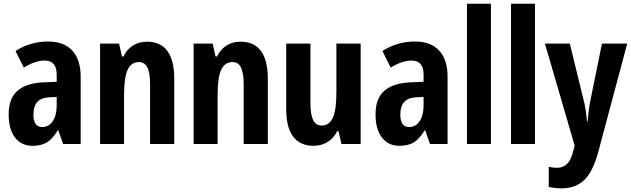

<svg xmlns="http://www.w3.org/2000/svg" viewBox="-20 -780 3417 1040"><path d="M321.8 0 295.9 -74.2H293Q264.2 -26.4 233.4 -8.3Q202.6 9.8 155.8 9.8Q95.7 9.8 61.3 -35.2Q26.9 -80.1 26.9 -160.2Q26.9 -246.1 74 -287.8Q121.1 -329.6 214.8 -334L287.1 -336.9V-376Q287.1 -452.1 221.2 -452.1Q172.4 -452.1 108.9 -414.1L64 -503.9Q145 -555.2 240.2 -555.2Q326.7 -555.2 371.8 -505.6Q417 -456.1 417 -365.2V0ZM209 -91.8Q244.6 -91.8 265.9 -123.8Q287.1 -155.8 287.1 -209V-254.9L247.1 -252.9Q202.6 -250.5 181.9 -227.5Q161.1 -204.6 161.1 -159.2Q161.1 -91.8 209 -91.8Z M793 0V-324.2Q793 -383.3 778.8 -413.6Q764.6 -443.8 732.9 -443.8Q690.9 -443.8 671.4 -402.1Q651.9 -360.4 651.9 -261.2V0H522V-543.9H625L640.6 -474.1H648.9Q666.5 -511.7 699.2 -533Q731.9 -554.2 775.9 -554.2Q850.1 -554.2 887 -503.4Q923.8 -452.6 923.8 -355V0Z M1299.8 0V-324.2Q1299.8 -383.3 1285.6 -413.6Q1271.5 -443.8 1239.7 -443.8Q1197.8 -443.8 1178.2 -402.1Q1158.7 -360.4 1158.7 -261.2V0H1028.8V-543.9H1131.8L1147.5 -474.1H1155.8Q1173.3 -511.7 1206.1 -533Q1238.8 -554.2 1282.7 -554.2Q1356.9 -554.2 1393.8 -503.4Q1430.7 -452.6 1430.7 -355V0Z M1829.6 0 1813.5 -69.8H1806.6Q1788.6 -32.7 1755.1 -11.5Q1721.7 9.8 1678.7 9.8Q1605.5 9.8 1567.9 -40Q1530.3 -89.8 1530.3 -189V-543.9H1661.6V-220.2Q1661.6 -160.6 1675.8 -130.4Q1689.9 -100.1 1721.7 -100.1Q1763.7 -100.1 1783 -142.1Q1802.2 -184.1 1802.2 -283.2V-543.9H1933.6V0Z M2309.1 0 2283.2 -74.2H2280.3Q2251.5 -26.4 2220.7 -8.3Q2189.9 9.8 2143.1 9.8Q2083 9.8 2048.6 -35.2Q2014.2 -80.1 2014.2 -160.2Q2014.2 -246.1 2061.3 -287.8Q2108.4 -329.6 2202.1 -334L2274.4 -336.9V-376Q2274.4 -452.1 2208.5 -452.1Q2159.7 -452.1 2096.2 -414.1L2051.3 -503.9Q2132.3 -555.2 2227.5 -555.2Q2314 -555.2 2359.1 -505.6Q2404.3 -456.1 2404.3 -365.2V0ZM2196.3 -91.8Q2231.9 -91.8 2253.2 -123.8Q2274.4 -155.8 2274.4 -209V-254.9L2234.4 -252.9Q2189.9 -250.5 2169.2 -227.5Q2148.4 -204.6 2148.4 -159.2Q2148.4 -91.8 2196.3 -91.8Z M2639.2 0H2509.3V-759.8H2639.2Z M2877.9 0H2748V-759.8H2877.9Z M2931.6 -543.9H3066.4L3141.6 -236.8Q3152.8 -195.8 3159.7 -122.1H3162.6Q3163.1 -133.8 3167 -163.8Q3170.9 -193.8 3173.3 -210.9Q3175.8 -228 3240.7 -543.9H3377.4L3221.7 39.1Q3193.4 146.5 3146.5 193.4Q3099.6 240.2 3021.5 240.2Q2982.9 240.2 2952.6 231.9V123Q2972.7 128.9 2997.6 128.9Q3063 128.9 3083.5 43L3092.8 8.8Z"/></svg>

Font: TypoPRO Open Sans Condensed
Style: Bold
Weight: 700
Width: 3
Foundry: Ascender Corporation
Version: Version 1.11